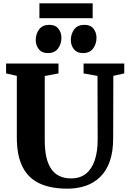

<svg xmlns="http://www.w3.org/2000/svg" viewBox="-20 -1124 774 1152"><path d="M384.5 8Q284 8 216.5 -23.8Q149 -55.5 115 -123.5Q81 -191.5 81 -298.5V-669L16.5 -683.5V-743H331V-683.5L248.5 -668V-282Q248.5 -224 258.2 -181.2Q268 -138.5 287.8 -110Q307.5 -81.5 337.2 -67.5Q367 -53.5 406 -53.5Q461 -53.5 496.2 -82.2Q531.5 -111 548.8 -163.2Q566 -215.5 566 -286.5L565 -668.5L481.5 -683.5V-743H725.5V-683.5L660 -669L659 -294.5Q659 -213 638.5 -155.5Q618 -98 580.5 -61.8Q543 -25.5 493 -8.8Q443 8 384.5 8ZM267 -805.5Q231 -805.5 212.8 -829Q194.5 -852.5 194.5 -883Q194.5 -921 215 -948Q235.5 -975 275.5 -975H276.5Q312.5 -975 330.5 -951.8Q348.5 -928.5 348.5 -897.5Q348.5 -860.5 328.2 -833Q308 -805.5 268 -805.5ZM477 -805.5Q441.5 -805.5 423.2 -829Q405 -852.5 405 -883Q405 -921 425.5 -948Q446 -975 486 -975H487Q523 -975 541 -951.8Q559 -928.5 559 -897.5Q559 -860.5 538.8 -833Q518.5 -805.5 478 -805.5ZM536 -1104V-1015H216.5V-1104Z"/></svg>

Font: Merriweather 36pt ExtraBold
Style: Regular
Weight: 800
Designer: Eben Sorkin
Foundry: Eben Sorkin
Version: Version 2.100